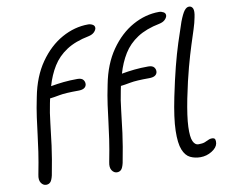

<svg xmlns="http://www.w3.org/2000/svg" viewBox="-83 -866 1189 985"><g transform="rotate(-10 512.0 -373.5)"><path d="M81 13Q65 13 54.5 -2.5Q44 -18 50 -46Q63 -112 70 -160.5Q77 -209 82 -250.5Q87 -292 93 -336.5Q99 -381 111 -439Q131 -543 181 -614.5Q231 -686 297.5 -723Q364 -760 435 -760Q447 -760 458.5 -753.5Q470 -747 468 -733Q465 -722 455 -713Q445 -704 427 -700Q356 -686 310 -656Q264 -626 236.5 -581.5Q209 -537 193 -481Q226 -487 259.5 -490.5Q293 -494 332 -494Q354 -494 362.5 -483Q371 -472 369 -458Q364 -434 327 -434Q259 -434 227.5 -428Q196 -422 177 -420Q174 -409 172 -396Q162 -348 156.5 -296.5Q151 -245 142.5 -180.5Q134 -116 117 -29Q111 -4 102.5 4.5Q94 13 81 13ZM450 13Q434 13 423.5 -2.5Q413 -18 419 -46Q432 -112 439 -160.5Q446 -209 451 -250.5Q456 -292 462 -336.5Q468 -381 480 -439Q500 -543 550 -614.5Q600 -686 666.5 -723Q733 -760 804 -760Q816 -760 827.5 -753.5Q839 -747 837 -733Q834 -722 824 -713Q814 -704 796 -700Q725 -686 679 -656Q633 -626 605.5 -581.5Q578 -537 562 -481Q595 -487 628.5 -490.5Q662 -494 701 -494Q723 -494 731.5 -483Q740 -472 738 -458Q733 -434 696 -434Q628 -434 596.5 -428Q565 -422 546 -420Q543 -409 541 -396Q531 -348 525.5 -296.5Q520 -245 511.5 -180.5Q503 -116 486 -29Q480 -4 471.5 4.5Q463 13 450 13ZM885 11Q856 11 832 -0.5Q808 -12 794.5 -45.5Q781 -79 782.5 -144.5Q784 -210 806 -317Q824 -404 840.5 -468.5Q857 -533 874 -586Q891 -639 909 -691Q924 -730 935.5 -745Q947 -760 960 -760Q974 -760 980 -746.5Q986 -733 979 -701Q974 -674 963.5 -641.5Q953 -609 938.5 -564Q924 -519 906.5 -454.5Q889 -390 870 -297Q852 -206 850 -153Q848 -100 858 -78Q868 -56 886 -56Q907 -56 919 -60.5Q931 -65 939.5 -69.5Q948 -74 958 -74Q972 -74 975 -66Q978 -58 976 -45Q972 -23 944.5 -6Q917 11 885 11Z"/></g></svg>

Font: Shantell Sans Normal
Style: Italic
Weight: 300
Italic angle: -11.31°
Designer: Stephen Nixon, Anya Danilova, Shantell Martin
Foundry: Arrow Type
Version: Version 1.008;[a672d596b]